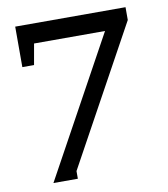

<svg xmlns="http://www.w3.org/2000/svg" viewBox="-79 -738 720 821"><g transform="rotate(-10 281.5 -327.5)"><path d="M192.9 -17.1V16.1H86.9L417 -585.9H108.9L92.8 -495.1H42V-670.9H521V-615.2Z"/></g></svg>

Font: Charis SIL
Style: Regular
Weight: 400
Foundry: SIL International
Version: Version 4.112